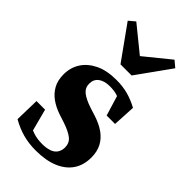

<svg xmlns="http://www.w3.org/2000/svg" viewBox="-235 -818 902 902"><g transform="rotate(45 216.5 -366.5)"><path d="M196 15Q150 15 110 4Q70 -7 32 -29L35 -152H92L127 -19H81V-63Q110 -46 136 -37Q162 -28 196 -28Q224 -28 244 -35Q264 -42 274 -57Q284 -72 284 -93Q284 -122 263 -139Q242 -156 198 -171L155 -185Q120 -197 93.5 -216Q67 -235 51.5 -263Q36 -291 36 -331Q36 -376 58.5 -411Q81 -446 124 -467Q167 -488 231 -488Q273 -488 308 -478.5Q343 -469 378 -450L372 -337H316L279 -459H325V-413Q301 -431 280.5 -438Q260 -445 229 -445Q194 -445 173 -429.5Q152 -414 152 -385Q152 -358 172.5 -341Q193 -324 238 -309L279 -296Q319 -283 347 -263Q375 -243 390 -214.5Q405 -186 405 -147Q405 -95 380 -59Q355 -23 308.5 -4Q262 15 196 15ZM102 -748 262 -618H196L356 -748L387 -722L266 -553H192L71 -722Z"/></g></svg>

Font: Source Serif 4 36pt
Style: Bold
Weight: 700
Designer: Frank Grießhammer
Foundry: Adobe Systems Incorporated
Version: Version 4.004;hotconv 1.0.116;makeotfexe 2.5.65601